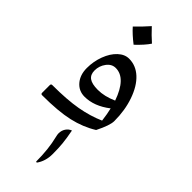

<svg xmlns="http://www.w3.org/2000/svg" viewBox="-357 -824 1199 1199"><g transform="rotate(45 242.0 -224.5)"><path d="M377.9 -143.1Q371.6 -194.8 361.8 -234.9Q279.3 -170.9 194.8 -170.9Q143.6 -170.9 110.8 -209.2Q78.1 -247.6 78.1 -308.1Q78.1 -366.2 98.1 -419.7Q118.2 -473.1 151.9 -504.6Q185.5 -536.1 224.1 -536.1Q284.2 -536.1 331.3 -492.7Q378.4 -449.2 406.2 -369.6Q434.1 -290 434.1 -194.8Q434.1 -157.2 393.1 -75.2Q321.8 -30.8 232.9 -10.5Q144 9.8 1 9.8Q-9.8 9.8 -9.8 -1V-68.8Q-9.8 -80.1 1 -80.1Q131.3 -80.1 218.8 -95.7Q306.2 -111.3 377.9 -143.1ZM223.1 -259.8Q281.2 -259.8 347.2 -289.1Q295.9 -436 206.1 -436Q170.9 -436 147 -403.8Q123 -371.6 123 -331.1Q123 -294.4 147 -277.1Q170.9 -259.8 223.1 -259.8ZM288.6 33.7Q299.8 92.3 303.7 131.8Q307.6 171.4 307.6 222.7Q307.6 286.1 274.9 331.1L267.6 329.1Q267.6 219.2 246.1 133.3Q241.7 117.2 241.7 105Q241.7 80.1 254.6 60.8Q267.6 41.5 288.6 33.7ZM258.3 -703.1Q233.4 -665.5 182.1 -617.2Q129.9 -657.7 98.1 -693.8Q147.9 -742.7 180.2 -779.8Q218.8 -737.8 258.3 -703.1Z"/></g></svg>

Font: Droid Arabic Naskh
Style: Regular
Weight: 400
Designer: Pascal Zoghbi
Foundry: Ascender Corporation
Version: Version 1.00